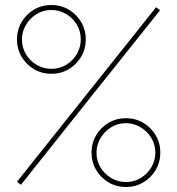

<svg xmlns="http://www.w3.org/2000/svg" viewBox="-20 -740 710 770"><path d="M186 -444Q148 -444 116.5 -462.5Q85 -481 66.5 -512.5Q48 -544 48 -582Q48 -620 66.5 -651.5Q85 -683 116.5 -701.5Q148 -720 186 -720Q224 -720 255.5 -701.5Q287 -683 305.5 -651.5Q324 -620 324 -582Q324 -544 305.5 -512.5Q287 -481 255.5 -462.5Q224 -444 186 -444ZM186 -464Q219 -464 246 -480.5Q273 -497 288.5 -524Q304 -551 304 -582Q304 -615 287.5 -642Q271 -669 244 -684.5Q217 -700 186 -700Q153 -700 126.5 -683.5Q100 -667 84 -640Q68 -613 68 -582Q68 -549 84 -522.5Q100 -496 127 -480Q154 -464 186 -464ZM485 10Q447 10 415.5 -8.5Q384 -27 365.5 -58.5Q347 -90 347 -128Q347 -166 365.5 -197.5Q384 -229 415.5 -247.5Q447 -266 485 -266Q523 -266 554.5 -247.5Q586 -229 604.5 -197.5Q623 -166 623 -128Q623 -90 604.5 -58.5Q586 -27 554.5 -8.5Q523 10 485 10ZM485 -10Q518 -10 545 -26.5Q572 -43 587.5 -70Q603 -97 603 -128Q603 -161 586.5 -187.5Q570 -214 543 -230Q516 -246 485 -246Q452 -246 425.5 -229.5Q399 -213 383 -186Q367 -159 367 -128Q367 -95 383 -68.5Q399 -42 426 -26Q453 -10 485 -10ZM48 -11 327 -361 606 -711 622 -699 341 -347 64 1Z"/></svg>

Font: Raleway Thin
Style: Regular
Weight: 100
Designer: Matt McInerney, Pablo Impallari, Rodrigo Fuenzalida
Foundry: Matt McInerney, Pablo Impallari, Rodrigo Fuenzalida
Version: Version 4.026